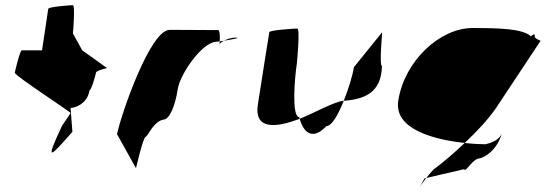

<svg xmlns="http://www.w3.org/2000/svg" viewBox="-20 -662 2104 740"><path d="M37 -382C35 -371 260 -226 252 -226L219 -177C152 -34 171 -54 259 -154L252 -246C268 -246 317 -261 325 -314C332 -314 348 -371 350 -382C352 -392 399 -400 392 -400L297 -468L261 -533C262 -540 270 -642 261 -642C252 -642 167 -636 166 -628L142 -468H64C57 -468 39 -392 37 -382Z M431 -145 504 -14C503 -6 531 -135 542 -135C553 -142 572 -194 610 -201C634 -201 656 -258 665 -318C674 -378 761 -501 814 -501C814 -501 819 -502 827 -503C828 -520 827 -546 821 -546C821 -546 700 -547 634 -547C559 -547 448 -225 431 -145ZM827 -503C827 -498 826 -494 826 -491C826 -494 833 -500 843 -505C837 -504 832 -504 827 -503ZM843 -505C874 -510 914 -517 887 -517C871 -517 855 -511 843 -505Z M974 -260C958 -158 1047 -171 1135 -204C1134 -206 1134 -209 1133 -211C1103 -211 1116 -366 1124 -416C1125 -424 1137 -552 1126 -552C1116 -552 1019 -546 1018 -538C1018 -538 986 -340 974 -260ZM1135 -204C1154 -139 1192 -127 1238 -176C1259 -176 1284 -221 1305 -274C1268 -270 1198 -230 1135 -204ZM1305 -274H1311C1407 -282 1450 -322 1452 -408C1441 -408 1454 -546 1453 -538L1344 -403C1339 -370 1323 -319 1305 -274Z M1515 -274C1497 -158 1669 -122 1771 -111C1817 -154 1861 -201 1892 -246L2063 -504C2070 -504 2039 -512 2041 -522C2043 -533 2035 -530 2026 -522C1995 -552 1900 -554 1801 -554C1676 -554 1539 -428 1515 -274ZM1616 26C1589 76 1593 62 1623 24ZM1623 24 1769 -10C1775 6 1800 -52 1831 -52C1855 -60 1894 -84 1914 -146C1903 -124 1880 -113 1851 -106C1836 -106 1805 -107 1771 -111C1730 -72 1688 -36 1650 -8C1639 4 1630 15 1623 24Z"/></svg>

Font: Ampere
Style: SCCndIta
Weight: 400
Version: Version 1